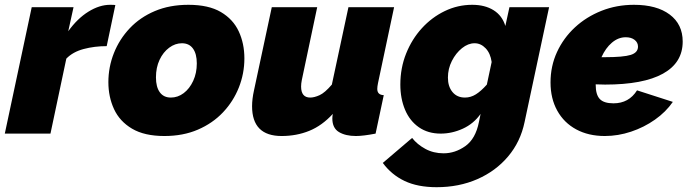

<svg xmlns="http://www.w3.org/2000/svg" viewBox="-36 -556 2870 799"><path d="M96 -526H270L248 -426Q286 -479 332 -507.5Q378 -536 422 -536Q440 -536 444 -535L408 -364Q357 -364 312 -352Q267 -340 240 -312L174 0H-16Z M648 10Q565 10 513.5 -20.5Q462 -51 438.5 -102Q415 -153 415 -214Q415 -277 438 -335Q461 -393 504 -438.5Q547 -484 608.5 -510Q670 -536 748 -536Q832 -536 883 -506Q934 -476 957.5 -425.5Q981 -375 981 -313Q981 -250 958 -192Q935 -134 892 -88.5Q849 -43 787.5 -16.5Q726 10 648 10ZM675 -150Q704 -150 728.5 -168.5Q753 -187 768 -219.5Q783 -252 783 -292Q783 -332 767 -354Q751 -376 721 -376Q693 -376 668 -357.5Q643 -339 628 -307Q613 -275 613 -234Q613 -194 629 -172Q645 -150 675 -150Z M1136 10Q1013 10 1013 -114Q1013 -129 1015 -145.5Q1017 -162 1021 -180L1095 -526H1284L1220 -223Q1217 -208 1217 -196Q1217 -150 1255 -150Q1272 -150 1294 -160Q1316 -170 1345 -204L1414 -526H1604L1537 -210Q1534 -195 1534 -186Q1534 -161 1561 -160L1527 0Q1501 5 1480.5 7.5Q1460 10 1445 10Q1402 10 1374.5 -6.5Q1347 -23 1347 -63Q1347 -68 1347.5 -72.5Q1348 -77 1349 -82Q1304 -33 1251 -11.5Q1198 10 1136 10Z M1781 223Q1702 223 1647.5 197Q1593 171 1557 122L1679 18Q1700 45 1734 63.5Q1768 82 1810 82Q1858 82 1900.5 52Q1943 22 1957 -48L1964 -82Q1935 -41 1890 -20.5Q1845 0 1798 0Q1745 0 1707 -26.5Q1669 -53 1649.5 -99.5Q1630 -146 1630 -204Q1630 -273 1654 -333Q1678 -393 1719.5 -438.5Q1761 -484 1815 -510Q1869 -536 1929 -536Q1982 -536 2018 -513.5Q2054 -491 2067 -448L2084 -526H2249L2147 -48Q2130 34 2078.5 95Q2027 156 1950.5 189.5Q1874 223 1781 223ZM1899 -150Q1923 -150 1944.5 -163.5Q1966 -177 1990 -204L2010 -298Q2005 -334 1985 -355Q1965 -376 1939 -376Q1912 -376 1886.5 -355.5Q1861 -335 1844.5 -302.5Q1828 -270 1828 -233Q1828 -196 1847 -173Q1866 -150 1899 -150Z M2481 10Q2413 10 2362 -17.5Q2311 -45 2283 -95.5Q2255 -146 2255 -213Q2255 -281 2282 -339.5Q2309 -398 2356.5 -442Q2404 -486 2467 -511Q2530 -536 2602 -536Q2697 -536 2751 -495.5Q2805 -455 2805 -383Q2805 -295 2723 -249.5Q2641 -204 2482 -204Q2463 -204 2443 -205V-203Q2443 -162 2460 -144Q2477 -126 2517 -126Q2581 -126 2615 -180L2764 -132Q2735 -90 2689.5 -58Q2644 -26 2590 -8Q2536 10 2481 10ZM2568 -401Q2537 -401 2510.5 -378.5Q2484 -356 2467 -318Q2474 -318 2481 -318Q2558 -318 2588.5 -327.5Q2619 -337 2619 -362Q2619 -379 2605 -390Q2591 -401 2568 -401Z"/></svg>

Font: Raleway Black
Style: Italic
Weight: 900
Italic angle: -12°
Designer: Matt McInerney, Pablo Impallari, Rodrigo Fuenzalida
Foundry: Matt McInerney, Pablo Impallari, Rodrigo Fuenzalida
Version: Version 4.101;RELEASE